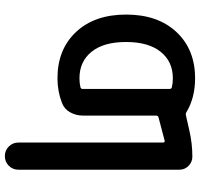

<svg xmlns="http://www.w3.org/2000/svg" viewBox="-36 -560 792 759"><g transform="rotate(90 359.5 -180.0)"><path d="M324.2 -102.5Q331.1 -104.5 331.1 -111.3V-455.1Q331.1 -461.9 324.2 -463.9Q308.6 -467.8 289.1 -467.8Q222.7 -467.8 184.1 -419.4Q145.5 -371.1 145.5 -282.7Q145.5 -194.3 184.1 -146.5Q222.7 -98.6 289.1 -98.6Q308.6 -98.6 324.2 -102.5ZM496.1 -533.2Q546.9 -544.9 598.6 -544.9Q620.1 -544.9 635.3 -529.8Q650.4 -514.6 650.4 -493.2V142.6Q650.4 165 634.8 180.7Q619.1 196.3 596.7 196.3Q574.2 196.3 558.6 180.7Q543 165 543 142.6V-429.7Q543 -432.6 540.5 -434.6Q538.1 -436.5 536.1 -435.5L443.4 -411.1Q436.5 -409.2 436.5 -402.3V-113.3Q436.5 -85 423.3 -61.5Q410.2 -38.1 385.7 -29.3Q340.8 -11.7 289.1 -11.7Q174.8 -11.7 106 -85Q37.1 -158.2 37.1 -283.2Q37.1 -408.2 106 -481.9Q174.8 -555.7 289.1 -555.7Q366.2 -555.7 422.9 -521.5Q428.7 -517.6 435.5 -519.5Z"/></g></svg>

Font: Gen Jyuu Gothic Medium
Style: Regular
Weight: 500
Designer: [Source Han Sans]
Ryoko NISHIZUKA  (kana & ideographs); Paul D. Hunt (Latin, Greek & Cyrillic); Wenlong ZHANG  (bopomofo
Version: Version 1.002.20150607